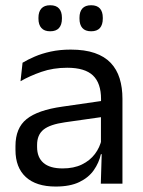

<svg xmlns="http://www.w3.org/2000/svg" viewBox="-20 -684 534 715"><path d="M436 0H355.4L359 -118.6L355.9 -131.1V-286.5L356.3 -314.9Q356.3 -374.3 326.2 -403Q296 -431.7 230.4 -431.7Q178.2 -431.7 134.4 -416.5Q90.6 -401.3 56.4 -381.5L64 -450.4Q83.1 -462 109.4 -473.3Q135.7 -484.7 169.3 -492Q202.9 -499.3 243.3 -499.3Q295.8 -499.3 332.6 -486.6Q369.4 -473.9 392.2 -449.9Q415 -425.8 425.5 -392Q436 -358.1 436 -316.2ZM187.4 10.7Q114.9 10.7 76.3 -24.6Q37.6 -60 37.6 -125.7V-140Q37.6 -207.4 79.3 -240.7Q121 -274.1 212.2 -286.9L366.5 -309.2L370.9 -249.8L222 -228.6Q166.2 -220.7 142.2 -201.4Q118.1 -182 118.1 -144.5V-136.6Q118.1 -97.9 141.9 -77.4Q165.7 -56.8 213.1 -56.8Q254.9 -56.8 284.9 -71.4Q314.9 -86 333.4 -110.5Q352 -135.1 358.5 -165.2L371.2 -109.8H355.7Q348.6 -77.8 329.3 -50.3Q310.1 -22.8 275.5 -6.1Q240.9 10.7 187.4 10.7ZM166.7 -567.5Q145.1 -567.5 134.2 -579.7Q123.2 -591.9 123.2 -614.6V-618Q123.2 -640.4 134.2 -652.4Q145.1 -664.5 166.7 -664.5Q189.1 -664.5 199.8 -652.4Q210.6 -640.4 210.6 -618V-614.6Q210.6 -591.9 199.8 -579.7Q189.1 -567.5 166.7 -567.5ZM319.4 -567.5Q297.5 -567.5 286.7 -579.7Q276 -591.9 276 -614.6V-618Q276 -640.4 286.7 -652.4Q297.5 -664.5 319.4 -664.5Q341.3 -664.5 352.1 -652.4Q362.8 -640.4 362.8 -618V-614.6Q362.8 -591.9 352.1 -579.7Q341.3 -567.5 319.4 -567.5Z"/></svg>

Font: Anek Malayalam Medium
Style: Regular
Weight: 500
Designer: Maithili Shingre (Malayalam) & Yesha Goshar (Latin)
Foundry: Ek Type
Version: Version 1.003